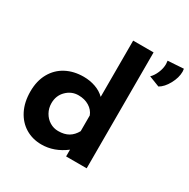

<svg xmlns="http://www.w3.org/2000/svg" viewBox="-178 -958 1114 1132"><g transform="rotate(30 378.5 -391.5)"><path d="M552 -789V0H412V-46Q336 12 250 12Q189 12 141 -17Q93 -46 65.5 -100Q38 -154 38 -227Q38 -299 67.5 -351.5Q97 -404 149 -431.5Q201 -459 268 -459Q311 -459 349 -445.5Q387 -432 413 -406V-789ZM412 -172V-279Q400 -311 369 -330Q338 -349 296 -349Q249 -349 214.5 -315Q180 -281 180 -229Q180 -195 196 -166.5Q212 -138 238.5 -122Q265 -106 296 -106Q338 -106 366 -122.5Q394 -139 412 -172ZM605 -657Q624 -675 637 -705.5Q650 -736 650 -766Q650 -774 648 -788L755 -795Q757 -783 757 -776Q757 -735 733 -691Q709 -647 677 -629Z"/></g></svg>

Font: Josefin Sans
Style: Bold
Weight: 700
Designer: Santiago Orozco
Foundry: Typemade
Version: Version 2.000